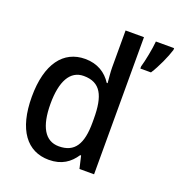

<svg xmlns="http://www.w3.org/2000/svg" viewBox="-137 -875 933 1000"><g transform="rotate(20 329.0 -375.0)"><path d="M243 10C314 10 358 -22 389 -69H394L410 0H491V-760H389V-555C389 -530 393 -494 395 -470H390C360 -517 312 -549 243 -549C123 -549 48 -452 48 -269C48 -86 122 10 243 10ZM658 -750V-760H557C554 -720 539 -645 529 -612V-600H588C616 -643 646 -710 658 -750ZM268 -74C191 -74 152 -142 152 -268C152 -391 190 -463 266 -463C360 -463 391 -398 391 -271V-250C391 -132 356 -74 268 -74Z"/></g></svg>

Font: Noto Sans Devanagari UI SemiCondensed Medium
Style: Regular
Weight: 500
Width: 4
Designer: Jelle Bosma - Monotype Design Team
Foundry: Monotype Imaging Inc.
Version: Version 2.004